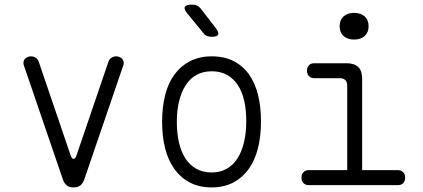

<svg xmlns="http://www.w3.org/2000/svg" viewBox="-20 -805 1840 835"><path d="M253 -26 83 -523Q81 -530 82.5 -537Q84 -544 88.5 -549Q93 -554 100 -557Q107 -560 115 -560Q125 -560 135 -554Q145 -548 149 -535L288 -127Q293 -114 300 -114Q307 -114 312 -127L451 -535Q455 -548 465 -554Q475 -560 485 -560Q493 -560 500 -557Q507 -554 511.5 -549Q516 -544 517.5 -537Q519 -530 517 -523L347 -26Q341 -8 330 1Q319 10 300 10Q281 10 270 1Q259 -8 253 -26Z M900 10Q847 10 807 -10.5Q767 -31 739.5 -68.5Q712 -106 698.5 -158.5Q685 -211 685 -275Q685 -340 698.5 -392.5Q712 -445 739.5 -482Q767 -519 807.5 -539.5Q848 -560 901 -560Q955 -560 995.5 -539.5Q1036 -519 1062.5 -482Q1089 -445 1102 -393Q1115 -341 1115 -277Q1115 -212 1101.5 -159Q1088 -106 1060.5 -68.5Q1033 -31 993 -10.5Q953 10 900 10ZM900 -55Q937 -55 965 -70.5Q993 -86 1012 -115Q1031 -144 1041 -185.5Q1051 -227 1051 -277Q1051 -327 1042 -367Q1033 -407 1014 -435.5Q995 -464 967 -479.5Q939 -495 901 -495Q863 -495 835 -479.5Q807 -464 788 -435Q769 -406 759 -365.5Q749 -325 749 -275Q749 -225 758.5 -184.5Q768 -144 787 -115Q806 -86 834.5 -70.5Q863 -55 900 -55ZM863 -663 795 -746Q779 -765 784 -775Q789 -785 815 -785Q828 -785 837.5 -780.5Q847 -776 855 -765L919 -682Q933 -663 928.5 -654Q924 -645 900 -645Q889 -645 879.5 -649Q870 -653 863 -663Z M1711 -65Q1725 -65 1733.5 -56Q1742 -47 1742 -32.5Q1742 -18 1734 -9Q1726 0 1711 0H1322Q1308 0 1299.5 -9Q1291 -18 1291 -32.5Q1291 -47 1299.5 -56Q1308 -65 1322 -65H1490V-432Q1490 -449 1481.5 -457Q1473 -465 1456 -465H1346Q1332 -465 1323.5 -474Q1315 -483 1315 -497.5Q1315 -512 1323.5 -521Q1332 -530 1346 -530H1487Q1521 -530 1538 -513.5Q1555 -497 1555 -463V-65ZM1520 -633Q1491 -633 1474 -648.5Q1457 -664 1457 -691Q1457 -718 1474 -733.5Q1491 -749 1520 -749Q1549 -749 1566 -733.5Q1583 -718 1583 -691Q1583 -664 1566 -648.5Q1549 -633 1520 -633Z"/></svg>

Font: Maple Mono ExtraLight
Style: Regular
Weight: 275
Monospace: yes
Designer: subframe7536
Version: Version 7.000